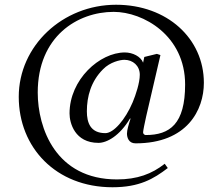

<svg xmlns="http://www.w3.org/2000/svg" viewBox="-20 -631 935 809"><path d="M569 -316C569 -282 552 -231 539 -200C508 -127 459 -70 424 -70C361 -70 346 -114 346 -162C346 -224 363 -288 414 -339C444 -370 487 -379 504 -379C540 -379 569 -354 569 -316ZM583 -74C583 -80 590 -114 596 -141L656 -399L641 -404L588 -391L583 -367C573 -393 539 -410 506 -410C400 -410 273 -296 273 -153C273 -113 295 -29 395 -29C430 -29 484 -58 528 -132L530 -131C522 -106 515 -83 515 -68C515 -52 522 -27 551 -27C769 -27 839 -168 839 -282C839 -469 684 -611 469 -611C244 -611 59 -438 59 -223C59 -10 215 158 454 158C567 158 627 123 687 77L674 59C620 102 558 125 473 125C215 125 139 -91 139 -241C139 -478 307 -581 459 -581C584 -581 760 -481 760 -275C760 -109 696 -62 594 -62C592 -62 583 -64 583 -74Z"/></svg>

Font: Linux Libertine O C
Style: Regular
Weight: 400
Designer: Philipp H. Poll
Foundry: Philipp H. Poll
Version: Version 4.0.3